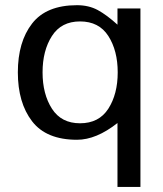

<svg xmlns="http://www.w3.org/2000/svg" viewBox="-20 -533 639 751"><path d="M529.3 198.2V-500H439.5V-436.5C411.5 -461.9 385.7 -481 362.3 -493.7C338.9 -506.3 311.8 -512.7 281.2 -512.7C201.2 -512.7 142.6 -488.8 105.5 -440.9C68.4 -393.1 49.8 -329.4 49.8 -250C49.8 -170.6 68.4 -106.8 105.5 -58.6C142.6 -10.4 201.2 13.7 281.2 13.7C331.4 13.7 384.1 -8.1 439.5 -51.8V198.2ZM440.4 -250C440.4 -193.4 428.2 -146 403.8 -107.9C379.4 -69.8 342.4 -50.8 293 -50.8C244.1 -50.8 207.5 -69.8 183.1 -107.9C158.7 -146 146.5 -193.4 146.5 -250C146.5 -306.6 158.7 -354 183.1 -392.1C207.5 -430.2 244.1 -449.2 293 -449.2C342.4 -449.2 379.4 -430.2 403.8 -392.1C428.2 -354 440.4 -306.6 440.4 -250Z"/></svg>

Font: FreeUniversal
Style: Regular
Weight: 400
Version: Version 1.001